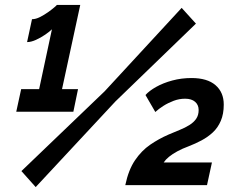

<svg xmlns="http://www.w3.org/2000/svg" viewBox="-20 -751 963 780"><path d="M489 1Q502 -61 528.5 -100Q555 -139 590 -163Q625 -187 664 -204Q687 -214 709.5 -223Q732 -232 749.5 -243Q767 -254 777 -268.5Q787 -283 787 -304Q787 -325 772.5 -337.5Q758 -350 732 -350Q708 -350 685.5 -341.5Q663 -333 644 -321Q625 -309 611 -296L571 -365Q586 -382 614.5 -398Q643 -414 680 -424Q717 -434 758 -434Q822 -434 855.5 -405Q889 -376 889 -326Q889 -288 877 -260Q865 -232 844.5 -213Q824 -194 798.5 -180.5Q773 -167 747 -157Q720 -147 700 -136Q680 -125 666.5 -114Q653 -103 645 -91H841L821 1ZM297 -389 278 -297H46L66 -389H139L191 -632Q182 -623 164 -610.5Q146 -598 126 -589Q106 -580 90 -580L110 -673Q125 -673 142 -681.5Q159 -690 174.5 -701Q190 -712 200.5 -721Q211 -730 211 -731H306L232 -389ZM67 -56 405 -380 718 -719 776 -655 449 -339 125 9Z"/></svg>

Font: Raleway Thin ExtraBold
Style: Italic
Weight: 800
Italic angle: -12°
Version: Version 4.026